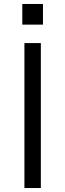

<svg xmlns="http://www.w3.org/2000/svg" viewBox="-20 -947 329 967"><path d="M103 0V-730H185.7V0ZM92.3 -823V-927H196.4V-823Z"/></svg>

Font: M PLUS 1 Thin
Style: Regular
Weight: 100
Designer: Coji Morishita
Foundry: UNDERFOREST DESIGN
Version: Version 1.001